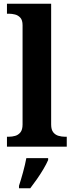

<svg xmlns="http://www.w3.org/2000/svg" viewBox="-20 -780 392 1021"><path d="M17 0V-53H29Q44 -53 60.5 -57.5Q77 -62 88.5 -76Q100 -90 100 -118V-646Q100 -673 88 -686Q76 -699 59.5 -703Q43 -707 29 -707H17V-760H252V-118Q252 -90 263.5 -76Q275 -62 292 -57.5Q309 -53 323 -53H335V0ZM81 208Q91 178 102.5 136Q114 94 120 61H236V71Q227 92 211 119Q195 146 176.5 172.5Q158 199 141 221H81Z"/></svg>

Font: Noto Serif Vithkuqi
Style: Bold
Weight: 700
Version: Version 1.005